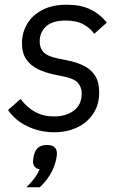

<svg xmlns="http://www.w3.org/2000/svg" viewBox="-20 -548 511 813"><path d="M209 12Q150 12 97.5 -12.5Q45 -37 14 -82L67 -129Q94 -93 129 -74Q164 -55 209 -55Q260 -55 293 -80Q326 -105 326 -152Q326 -178 310.5 -196.5Q295 -215 250 -224L211 -232Q172 -240 141 -255Q110 -270 91.5 -296.5Q73 -323 73 -365Q73 -408 94 -445Q115 -482 157.5 -505Q200 -528 264 -528Q321 -528 362 -508.5Q403 -489 432 -452L379 -405Q362 -429 333 -445Q304 -461 258 -461Q202 -461 175 -436Q148 -411 148 -372Q148 -345 164 -327.5Q180 -310 223 -301L262 -293Q304 -285 335 -269.5Q366 -254 383 -227Q400 -200 400 -157Q400 -105 375 -67Q350 -29 307 -8.5Q264 12 209 12ZM179 66Q201 66 211 75.5Q221 85 221 102Q221 106 220.5 110.5Q220 115 218 126Q211 160 192 191.5Q173 223 148 245H92Q115 222 126.5 206Q138 190 148 169Q135 167 127.5 158.5Q120 150 120 136Q120 133 120.5 128Q121 123 123 112Q128 89 141 77.5Q154 66 179 66Z"/></svg>

Font: IBM Plex Sans
Style: Italic
Weight: 400
Italic angle: -11.31°
Designer: Mike Abbink, Paul van der Laan, Pieter van Rosmalen
Foundry: Bold Monday
Version: Version 3.201